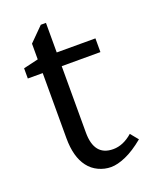

<svg xmlns="http://www.w3.org/2000/svg" viewBox="-121 -673 591 751"><g transform="rotate(-20 175.0 -297.5)"><path d="M163.6 -149.4Q163.6 -51.8 242.7 -51.8Q284.2 -51.8 323.2 -85.9L349.6 -53.7Q308.1 -19.5 272.9 -4.2Q237.8 11.2 210.9 11.2Q184.1 11.2 158.9 -0.5Q133.8 -12.2 117.2 -34.2Q84.5 -76.7 84.5 -154.8V-425.8H22.5V-468.3L84.5 -482.9V-548.3L142.1 -606H163.6V-482.9H324.7V-425.8H163.6Z"/></g></svg>

Font: Habibi
Style: Regular
Weight: 400
Designer: Magnus Gaarde
Foundry: Magnus Gaarde
Version: Version 1.001